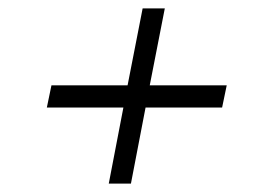

<svg xmlns="http://www.w3.org/2000/svg" viewBox="-20 -526 636 459"><path d="M240 -87H293L328 -269H511L522 -322H338L374 -506H321L285 -322H103L92 -269H275Z"/></svg>

Font: Uncut Sans Light Italic
Style: Regular
Weight: 300
Italic angle: -11°
Designer: Kasper Nordkvist
Foundry: UNCUT.wtf
Version: Version 1.304;Glyphs 3.2 (3246)